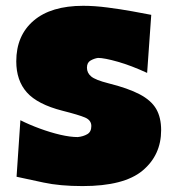

<svg xmlns="http://www.w3.org/2000/svg" viewBox="-20 -624 595 662"><path d="M264.6 17.6Q186.5 17.6 130.1 5.4Q73.7 -6.8 37.1 -14.6L50.3 -209.5Q81.5 -193.8 117.4 -180.7Q153.3 -167.5 187.7 -159.4Q222.2 -151.4 248 -151.4Q267.1 -153.3 281 -161.4Q294.9 -169.4 294.9 -189.5Q294.9 -209.5 273.2 -218.8Q251.5 -228 195.3 -242.2Q109.4 -264.2 72.8 -305.2Q36.1 -346.2 36.1 -412.6Q36.1 -501.5 95.9 -552.7Q155.8 -604 267.1 -604Q306.2 -604 351.1 -598.1Q396 -592.3 436.3 -585Q476.6 -577.6 501.5 -572.8L487.3 -372.6Q432.6 -397.9 386.2 -411.1Q339.8 -424.3 317.9 -424.3Q304.7 -422.4 292.2 -415.3Q279.8 -408.2 279.8 -390.6Q279.8 -372.6 294.4 -360.4Q309.1 -348.1 353.5 -336.9Q421.9 -319.8 461.7 -298.8Q501.5 -277.8 518.6 -248.3Q535.6 -218.8 535.6 -175.3Q535.6 -89.4 471.7 -35.9Q407.7 17.6 264.6 17.6Z"/></svg>

Font: Pinar-FD Black
Style: Regular
Weight: 900
Designer: Amin Abedi
Version: Version 3.000